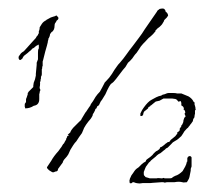

<svg xmlns="http://www.w3.org/2000/svg" viewBox="-20 -424 504 450"><path d="M39 -170Q39 -172 38 -174V-179Q38 -181 39 -182Q40 -183 40 -183Q40 -184 41 -185V-191Q41 -193 42 -194Q42 -195 42.5 -195.5Q43 -196 43 -197L45 -203V-206Q47 -208 47 -209L58 -220V-223L59 -230L62 -238L64 -247V-251L66 -272V-277L69 -285V-300Q69 -307 70 -309Q71 -310 71 -310.5Q71 -311 71 -311V-318Q70 -318 70 -320L68 -318L65 -317H66Q65 -316 63 -315Q61 -314 62 -314L58 -311H57L51 -305Q49 -304 45 -300L36 -293L34 -290L33 -288Q33 -287 32 -286.5Q31 -286 29 -284Q26 -282 24 -286Q23 -289 24 -292L27 -296Q29 -300 36 -304L45 -314Q47 -316 49.5 -319Q52 -322 54 -324L64 -335Q65 -338 69 -342Q69 -344 71 -346V-351L72 -353Q73 -356 73 -360Q74 -362 75.5 -364Q77 -366 78 -368Q80 -371 82.5 -373Q85 -375 89 -377H88L99 -383L105 -385Q106 -385 108.5 -386Q111 -387 112 -388L116 -384L117 -382Q117 -378 113 -376L111 -372Q108 -369 108 -365Q108 -358 106 -355L107 -356Q104 -350 101 -349L98 -345Q97 -344 97 -342Q97 -340 95 -336Q95 -335 94.5 -335Q94 -335 94 -335L93 -330Q92 -328 92 -325L90 -317L86 -303L81 -283L80 -280V-269Q78 -267 79 -267Q79 -262 78 -262V-254Q78 -253 78 -250Q78 -247 76 -244V-240Q75 -239 75 -234Q73 -231 74 -230Q74 -223 73 -220V-217Q76 -213 73 -209V-207Q73 -205 72 -204V-192Q72 -187 71 -185Q69 -179 63 -177L59 -176Q50 -170 39 -170ZM104 -20Q101 -21 99 -22.5Q97 -24 95 -25Q90 -29 90 -32L100 -47Q106 -58 117 -70L122 -77Q124 -79 126 -83Q128 -87 130 -88Q131 -90 132 -92Q133 -94 135 -97Q135 -100 137 -102Q137 -106 141 -106Q141 -107 140 -108Q138 -109 139 -109Q140 -109 144 -113L145 -114Q145 -116 148 -120Q150 -123 151.5 -124.5Q153 -126 156 -129L165 -138Q171 -143 171 -145Q176 -154 180 -160Q182 -162 184 -165.5Q186 -169 189 -173Q192 -176 193 -180L198 -187L204 -197Q206 -200 208.5 -203Q211 -206 214 -209Q215 -211 219 -218Q223 -225 225.5 -230.5Q228 -236 226 -231L236 -242Q240 -247 242.5 -251Q245 -255 248 -260Q251 -264 254 -268.5Q257 -273 261 -277Q269 -286 276 -296Q283 -306 291 -316Q299 -327 306 -336Q313 -345 319 -355L348 -397Q348 -398 350 -400Q352 -401 354 -403Q362 -405 365 -403Q366 -402 367 -400.5Q368 -399 368 -397Q372 -394 373 -391.5Q374 -389 374 -388Q374 -387 373 -386Q372 -385 371 -383L365 -377Q365 -375 361 -369Q360 -367 358 -365Q356 -363 354 -361Q348 -357 346 -354Q344 -353 344 -350L342 -348Q339 -344 336 -341.5Q333 -339 331 -337Q329 -336 326 -332.5Q323 -329 320 -326Q318 -324 315.5 -321.5Q313 -319 310 -315Q308 -312 305.5 -308Q303 -304 300 -300Q297 -297 294.5 -293.5Q292 -290 290 -287Q284 -280 280 -277L274 -267L268 -260Q264 -255 260 -249.5Q256 -244 252 -239Q246 -231 241.5 -228.5Q237 -226 227 -203Q223 -197 219 -190Q216 -187 214 -182Q212 -176 208 -175L206 -170Q203 -169 203 -166L200 -160Q199 -159 198 -157Q197 -155 197 -153Q195 -149 192.5 -145.5Q190 -142 187 -139Q184 -135 181.5 -131.5Q179 -128 177 -124L175 -119L172 -112Q169 -108 165.5 -103Q162 -98 159 -93Q155 -89 151.5 -83.5Q148 -78 145 -73L140 -62Q138 -59 136.5 -57Q135 -55 133 -53Q128 -48 127 -43L116 -28Q116 -22 110 -22Q106 -20 104 -20ZM307 6Q306 6 302 5.5Q298 5 296 4Q294 3 292.5 3Q291 3 291 3Q288 7 284 5Q284 3 283.5 1Q283 -1 284 -3Q284 -5 285.5 -7.5Q287 -10 288 -13Q290 -16 292 -18.5Q294 -21 295 -23Q297 -26 300 -28.5Q303 -31 305 -32L312 -39L317 -43Q322 -45 322 -47Q322 -49 325 -51L332 -56Q334 -58 336 -59.5Q338 -61 339 -63Q341 -65 343.5 -67.5Q346 -70 349 -71L353 -74Q355 -76 355 -77.5Q355 -79 359 -80Q365 -84 369 -88Q370 -88 372 -90Q374 -92 375 -91Q377 -91 378 -93Q379 -95 380 -96L385 -100L391 -105L394 -109Q396 -110 395.5 -112Q395 -114 396 -114Q398 -115 400 -117Q402 -119 401 -122L405 -128V-130L407 -132Q410 -137 410 -142L412 -148L415 -151L414 -154L413 -156Q412 -158 413.5 -159Q415 -160 414 -161Q414 -165 411 -167Q409 -167 411 -169Q411 -170 410.5 -171Q410 -172 410 -173Q409 -174 408 -175Q407 -176 405 -177V-183Q403 -189 401.5 -187Q400 -185 398 -186Q396 -188 395 -189.5Q394 -191 391 -192L384 -193H363L354 -188L345 -186L340 -182L334 -177Q332 -177 332 -175L328 -173L327 -170L321 -165Q317 -163 316 -158Q316 -156 315 -154.5Q314 -153 314 -153Q313 -152 310 -152Q309 -152 309 -153V-158L313 -166L317 -172Q322 -179 326.5 -183.5Q331 -188 335 -190Q340 -193 346 -196Q352 -199 358 -200Q360 -202 363 -202.5Q366 -203 368 -204Q372 -206 375 -206H386Q392 -206 395 -205H405L422 -198Q430 -193 433 -187L434 -185L436 -184V-179Q436 -178 436.5 -177.5Q437 -177 437 -176L438 -172Q438 -167 439 -167Q438 -166 437.5 -165.5Q437 -165 437 -165V-157Q436 -155 436 -152Q436 -151 435.5 -149Q435 -147 434 -147Q434 -146 433 -145Q433 -144 432.5 -143Q432 -142 432 -140Q431 -139 429.5 -136.5Q428 -134 426 -132L424 -129Q421 -126 421 -125Q418 -123 416 -120.5Q414 -118 412 -116Q411 -114 409 -111Q407 -108 405 -105Q397 -97 391 -94Q385 -91 382 -87L373 -78L369 -76Q368 -74 362 -70L361 -69L356 -65L352 -63L348 -60L345 -57L334 -48Q332 -45 329 -43Q324 -36 324 -36Q322 -34 320.5 -30Q319 -26 317 -21V-16Q317 -13 318.5 -12Q320 -11 321 -9Q322 -9 328 -7L331 -6H347Q350 -7 353 -6.5Q356 -6 359 -6H361Q361 -7 364 -7Q365 -7 365 -6.5Q365 -6 366 -6H376Q382 -6 383 -7Q385 -9 387 -10Q389 -11 391 -12Q395 -13 399.5 -16Q404 -19 408 -23Q411 -28 414 -33.5Q417 -39 418 -45Q419 -45 419 -45.5Q419 -46 419 -46V-53Q420 -57 423.5 -58Q427 -59 429 -55V-34L428 -31Q427 -29 427 -27Q427 -25 427 -24L424 -9Q423 -5 421 -2Q419 1 418 3Q416 3 413 3.5Q410 4 407 3Q400 1 389 3H381Q377 3 373 3Q369 3 367 4Q364 4 363 3H359Q355 3 352 3.5Q349 4 345 4Q341 4 338 4.5Q335 5 333 5H315Q314 5 311.5 5.5Q309 6 307 6Z"/></svg>

Font: Estonia
Style: Regular
Weight: 400
Designer: Robert E. Leuschke
Foundry: Robert E. Leuschke
Version: Version 1.014; ttfautohint (v1.8.3)